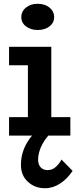

<svg xmlns="http://www.w3.org/2000/svg" viewBox="-20 -719 405 1018"><path d="M128 -31V-471H252V-31ZM28 0V-98H353V0ZM28 -373V-471H220V-373ZM179 -560Q143 -560 118 -579Q93 -598 93 -628Q93 -659 118 -679Q143 -699 179 -699Q218 -699 242.5 -679Q267 -659 267 -628Q267 -598 242.5 -579Q218 -560 179 -560ZM218 279Q165 279 128 245Q91 211 91 156Q91 121 100 91Q109 61 123.5 37Q138 13 154 -5L236 0Q217 22 205 44.5Q193 67 187.5 88Q182 109 182 126Q182 154 196 168.5Q210 183 232 183Q258 183 277 165Q296 147 306 127L365 187Q337 229 299 254Q261 279 218 279Z"/></svg>

Font: BioRhyme
Style: Bold
Weight: 700
Designer: Aoife Mooney
Foundry: Aoife Mooney Type
Version: Version 1.600;gftools[0.9.33]